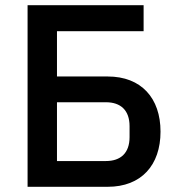

<svg xmlns="http://www.w3.org/2000/svg" viewBox="-20 -718 685 738"><path d="M86 -698H532V-598H199V-424H394C523 -424 597 -341 597 -212C597 -83 523 0 394 0H86ZM387 -99C444 -99 478 -130 478 -191V-233C478 -294 444 -325 387 -325H199V-99Z"/></svg>

Font: Plexus Sans Medium
Style: Regular
Weight: 500
Version: Version 2.001;PS 002.001;hotconv 1.0.70;makeotf.lib2.5.58329